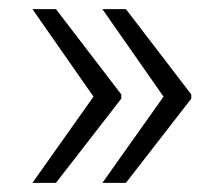

<svg xmlns="http://www.w3.org/2000/svg" viewBox="-20 -481 487 422"><path d="M103 -460.9 246.6 -273.4V-264.2L103 -79.1H51.3L185.5 -268.6L51.3 -460.9ZM256.8 -460.9 400.4 -273.4V-264.2L256.8 -79.1H205.1L339.4 -268.6L205.1 -460.9Z"/></svg>

Font: Suwannaphum Light
Style: Regular
Weight: 300
Designer: Danh Hong
Version: Version 8.002; ttfautohint (v1.8.3)